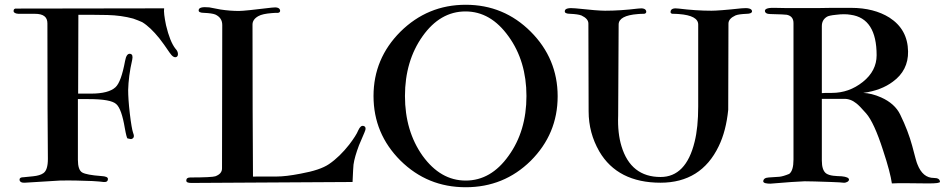

<svg xmlns="http://www.w3.org/2000/svg" viewBox="-20 -767 3966 806"><path d="M721 -528C725 -530 727 -534 727 -540C727 -547 724 -555 717 -562C701 -582 688 -615 677 -661C670 -695 667 -719 669 -732L49 -731C41 -732 37 -728 37 -721C37 -714 44 -710 57 -709C57 -709 80 -709 127 -709C162 -709 179 -696 179 -669C179 -380 180 -191 181 -100C181 -69 175 -49 162 -40C152 -33 138 -29 119 -27L79 -23C68 -23 62 -20 62 -13C62 -4 71 1 84 0L231 -9C274 -10 320 -9 368 -7C390 -6 406 -4 415 -3C427 -2 433 -6 433 -16C433 -23 424 -27 405 -28C364 -31 337 -36 325 -43C313 -50 307 -68 307 -96V-351H352C415 -351 453 -344 468 -330C483 -317 495 -283 504 -229C509 -201 513 -187 515 -186C523 -184 528 -183 530 -183C543 -186 545 -195 538 -212C535 -221 530 -247 525 -290C520 -333 518 -366 518 -389C519 -426 524 -469 535 -516C538 -531 536 -539 527 -541C516 -543 509 -533 505 -511C494 -452 481 -416 465 -401C446 -383 411 -374 362 -374H308L309 -705C343 -705 384 -705 431 -704C470 -703 506 -698 539 -689C553 -684 566 -679 577 -674C600 -660 624 -637 649 -606C661 -591 675 -571 692 -546C703 -530 712 -524 721 -528Z M1510 -211C1517 -226 1516 -235 1507 -238C1498 -241 1491 -235 1484 -220C1478 -205 1465 -185 1446 -160C1420 -127 1392 -99 1361 -78C1336 -61 1297 -48 1242 -38C1201 -30 1167 -26 1142 -26C1065 -26 1031 -26 1042 -25C1041 -184 1040 -397 1040 -664C1040 -678 1048 -690 1064 -699C1076 -706 1095 -710 1121 -712C1130 -713 1138 -713 1147 -713C1153 -714 1156 -717 1156 -722C1155 -734 1143 -738 1121 -735C1046 -726 1000 -721 983 -721C958 -721 933 -723 906 -727L859 -736C829 -739 814 -735 814 -724C813 -717 821 -713 837 -713C858 -712 874 -710 884 -706C903 -697 913 -683 913 -662L912 -60C912 -45 903 -34 884 -27C875 -24 840 -22 779 -22C768 -22 762 -18 762 -9C762 -2 769 1 783 1L1460 -3C1462 -45 1463 -69 1464 -76C1467 -98 1475 -125 1487 -157L1510 -211Z M1935 19C2042 19 2133 -18 2208 -92C2283 -167 2321 -257 2321 -363C2321 -468 2283 -559 2208 -634C2133 -709 2042 -747 1935 -747C1828 -747 1737 -709 1661 -634C1586 -559 1548 -469 1548 -364C1548 -258 1586 -168 1661 -93C1737 -18 1828 19 1935 19ZM1680 -364C1680 -462 1705 -546 1754 -615C1803 -684 1863 -719 1934 -719C2005 -719 2065 -684 2115 -614C2165 -545 2190 -461 2190 -364C2190 -266 2165 -182 2115 -113C2066 -44 2006 -9 1935 -9C1864 -9 1804 -44 1754 -113C1705 -182 1680 -266 1680 -364Z M3137 -720C3136 -731 3121 -735 3092 -732C3028 -725 2986 -722 2967 -722C2924 -722 2878 -725 2829 -731C2808 -734 2796 -730 2795 -718C2794 -713 2797 -710 2803 -709C2812 -709 2821 -709 2830 -708C2884 -704 2911 -689 2911 -664V-320C2911 -261 2906 -212 2896 -172C2872 -73 2824 -24 2753 -24C2670 -24 2615 -67 2589 -153C2578 -189 2573 -232 2575 -282L2577 -664C2577 -689 2604 -704 2658 -708C2667 -709 2675 -709 2684 -709C2690 -710 2693 -713 2693 -718C2692 -730 2680 -734 2658 -731C2609 -725 2563 -722 2520 -722C2501 -722 2460 -725 2396 -732C2366 -735 2351 -731 2351 -720C2350 -713 2358 -709 2374 -709C2395 -708 2411 -706 2421 -702C2440 -693 2450 -682 2450 -668L2451 -300C2451 -239 2466 -183 2496 -131C2547 -44 2633 0 2753 0C2866 0 2948 -51 2997 -153C3018 -196 3031 -247 3037 -306L3038 -668C3038 -682 3048 -693 3067 -702C3076 -706 3092 -708 3114 -709C3129 -709 3137 -713 3137 -720Z M3926 -4C3925 -15 3917 -20 3900 -20C3869 -20 3846 -39 3831 -78C3828 -84 3821 -110 3809 -156C3798 -196 3782 -239 3759 -286C3744 -317 3717 -341 3679 -358C3652 -370 3627 -376 3604 -377C3655 -384 3696 -400 3728 -424C3771 -455 3793 -498 3792 -551C3791 -613 3765 -660 3714 -693C3671 -720 3617 -734 3553 -734H3470C3428 -733 3397 -733 3376 -733C3295 -733 3248 -733 3234 -734C3206 -735 3192 -731 3191 -722C3191 -713 3199 -708 3214 -708C3255 -707 3278 -706 3283 -705C3302 -701 3311 -689 3311 -670V-97C3311 -66 3305 -46 3293 -37C3276 -30 3262 -26 3252 -25L3207 -22C3192 -21 3185 -16 3184 -6C3184 2 3199 4 3214 4C3283 -2 3331 -5 3358 -6C3377 -6 3414 -5 3470 -3C3497 -2 3514 -1 3521 0C3533 1 3544 -6 3544 -13C3544 -20 3534 -25 3513 -27C3490 -28 3464 -28 3448 -39C3436 -48 3430 -66 3430 -93V-352H3521C3541 -353 3559 -346 3575 -333C3583 -327 3597 -313 3616 -291C3638 -266 3662 -214 3687 -136C3708 -73 3720 -26 3724 3C3738 2 3757 2 3781 2C3844 3 3876 3 3877 3C3910 3 3926 1 3926 -4ZM3660 -535C3660 -492 3641 -454 3602 -423C3563 -392 3520 -377 3472 -377C3449 -377 3435 -377 3430 -376V-657C3430 -675 3437 -688 3452 -697C3457 -700 3469 -703 3490 -705C3513 -708 3534 -708 3551 -705C3624 -695 3660 -638 3660 -535Z"/></svg>

Font: GFS Fleischman
Style: Regular
Weight: 400
Designer: George Matthiopoulos
Foundry: George Matthiopoulos
Version: Version 1.0